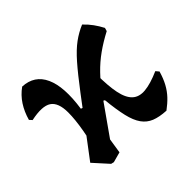

<svg xmlns="http://www.w3.org/2000/svg" viewBox="-122 -613 766 766"><g transform="rotate(-45 261.0 -230.5)"><path d="M125 7 112 4 56 -58 225 -282Q272 -344 304 -380.5Q336 -417 364 -437.5Q392 -458 423 -471Q441 -454 454 -436Q467 -418 478 -397L474 -383Q434 -362 401 -338.5Q368 -315 339.5 -285.5Q311 -256 285 -220ZM124 7 96 -34Q117 -115 126.5 -169Q136 -223 136 -262Q136 -318 108 -336.5Q80 -355 14 -341L4 -352Q14 -388 32.5 -416.5Q51 -445 79 -465Q145 -462 171.5 -404Q198 -346 182 -237L203 -229L168 -5ZM418 10Q380 8 355 -2Q330 -12 314 -34.5Q298 -57 289 -95.5Q280 -134 274 -193L265 -198L323 -291Q323 -224 331.5 -183Q340 -142 360 -123.5Q380 -105 414 -108Q448 -111 498 -133L509 -120Q500 -89 487.5 -66Q475 -43 458 -25Q441 -7 418 10Z"/></g></svg>

Font: Alegreya SemiBold
Style: Regular
Weight: 600
Designer: Juan Pablo del Peral
Foundry: Huerta Tipografica
Version: Version 2.009